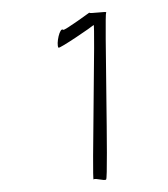

<svg xmlns="http://www.w3.org/2000/svg" viewBox="-20 -386 281 322"><path d="M78 -306C80 -304 134 -341 137 -344C140 -348 134 -82 137 -85C140 -88 155 -82 158 -85C162 -88 155 -362 158 -365C162 -368 127 -362 130 -365C134 -368 88 -334 86 -336C80 -341 74 -312 78 -306Z"/></svg>

Font: pokerface
Style: Regular
Weight: 400
Version: Version 1